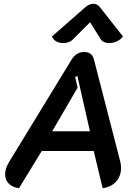

<svg xmlns="http://www.w3.org/2000/svg" viewBox="-20 -983 728 1012"><path d="M7 -64Q7 -96 29 -131L358 -670Q383 -709 424 -709Q465 -709 475 -670L614 -131Q618 -115 618 -97Q618 -55 592 -26Q566 3 521 9L474 -187H200L80 9Q45 4 26 -15.5Q7 -35 7 -64ZM454 -291 388 -582 376 -578 389 -521 255 -291ZM313 -756Q293 -756 276.5 -765Q260 -774 254 -791L431 -946Q451 -963 472 -963Q492 -963 506 -946L628 -791Q616 -774 596 -765Q576 -756 556 -756Q541 -756 529 -761Q517 -766 511 -776L455 -866L365 -776Q356 -766 342 -761Q328 -756 313 -756Z"/></svg>

Font: K2D SemiBold
Style: Italic
Weight: 600
Italic angle: -10°
Designer: Katatrad Aksorn Co.,Ltd.
Foundry: Cadson Demak Co.,Ltd.
Version: Version 1.000; ttfautohint (v1.6)